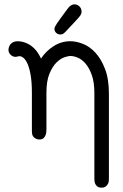

<svg xmlns="http://www.w3.org/2000/svg" viewBox="-20 -632 565 885"><path d="M231 -499Q231 -504 233.5 -509Q236 -514 242.5 -524Q249 -534 260.5 -549.5Q272 -565 291 -591Q306 -612 323 -612Q336 -612 346 -602.5Q356 -593 356 -578Q356 -572 353.5 -566.5Q351 -561 344 -552.5Q337 -544 323.5 -530Q310 -516 288 -492Q280 -483 273.5 -478Q267 -473 258 -473Q247 -473 239 -480.5Q231 -488 231 -499ZM19 -403Q19 -407 21 -414Q23 -421 27.5 -427Q32 -433 40.5 -437.5Q49 -442 61 -442Q73 -442 87 -438.5Q101 -435 116 -426Q131 -417 144.5 -401.5Q158 -386 169 -362Q192 -397 227.5 -419.5Q263 -442 304 -442Q331 -442 362 -430Q393 -418 419.5 -389.5Q446 -361 464 -314.5Q482 -268 482 -200V193Q482 207 478 214.5Q474 222 468.5 226.5Q463 231 457.5 232Q452 233 448 233Q444 233 438.5 232Q433 231 427.5 226.5Q422 222 418.5 214.5Q415 207 415 193V-203Q415 -252 403.5 -285Q392 -318 375 -338Q358 -358 339 -366Q320 -374 304 -374Q295 -374 277 -368Q259 -362 240.5 -344Q222 -326 208 -292.5Q194 -259 194 -204V-36Q194 -32 193.5 -24.5Q193 -17 190 -9Q187 -1 180.5 5Q174 11 161 11Q150 11 140 4Q130 -3 128 -15Q127 -20 127 -26Q127 -32 127 -37V-203Q127 -252 121.5 -284.5Q116 -317 107.5 -336.5Q99 -356 89 -364.5Q79 -373 70 -373Q65 -373 60.5 -371.5Q56 -370 51 -370Q39 -370 29 -379.5Q19 -389 19 -403Z"/></svg>

Font: CMU Typewriter Custom
Style: Regular
Weight: 500
Monospace: yes
Version: Version 0.7.0